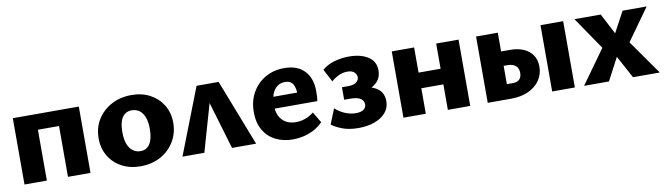

<svg xmlns="http://www.w3.org/2000/svg" viewBox="-31 -817 4184 1209"><g transform="rotate(-10 2060.5 -212.0)"><path d="M334 0V-424H478V0ZM56 0V-424H199V0ZM126 -325V-424H405V-325Z M796 14Q729 14 677 -14Q625 -42 595.5 -91.5Q566 -141 566 -204Q566 -273 599 -325.5Q632 -378 688.5 -408Q745 -438 817 -438Q883 -438 934.5 -410.5Q986 -383 1016 -334Q1046 -285 1046 -221Q1046 -154 1013.5 -100.5Q981 -47 925 -16.5Q869 14 796 14ZM813 -80Q842 -80 860 -97Q878 -114 886 -143Q894 -172 894 -208Q894 -254 882 -284Q870 -314 849.5 -328.5Q829 -343 802 -343Q773 -343 754.5 -327Q736 -311 728 -283Q720 -255 720 -216Q720 -170 732 -140Q744 -110 765 -95Q786 -80 813 -80Z M1066 0 1231 -424H1372L1537 0H1383L1270 -380H1315L1206 0Z M1772 14Q1709 14 1660.5 -10.5Q1612 -35 1584.5 -82.5Q1557 -130 1557 -197Q1557 -269 1588 -323Q1619 -377 1672 -407.5Q1725 -438 1793 -438Q1877 -438 1922 -390.5Q1967 -343 1967 -263Q1967 -248 1966.5 -231Q1966 -214 1963 -197H1848V-257Q1848 -303 1833 -327Q1818 -351 1783 -351Q1753 -351 1732 -334.5Q1711 -318 1700 -288.5Q1689 -259 1689 -221Q1689 -158 1721 -124Q1753 -90 1809 -90Q1840 -90 1868.5 -100.5Q1897 -111 1923 -131L1964 -62Q1934 -32 1900 -15.5Q1866 1 1833 7.5Q1800 14 1772 14ZM1624 -197 1640 -272H1954V-197Z M2191 15Q2130 15 2087 -1.5Q2044 -18 2020 -37L2059 -134Q2089 -107 2123 -93.5Q2157 -80 2189 -80Q2222 -80 2239 -92Q2256 -104 2256 -125Q2256 -147 2236.5 -161.5Q2217 -176 2169 -176H2131V-256H2169Q2206 -256 2223 -269.5Q2240 -283 2240 -302Q2240 -317 2226.5 -332Q2213 -347 2180 -347Q2152 -347 2124.5 -334Q2097 -321 2078 -303L2035 -385Q2073 -416 2119 -427.5Q2165 -439 2207 -439Q2282 -439 2329 -409Q2376 -379 2376 -321Q2376 -279 2353 -252.5Q2330 -226 2293.5 -213.5Q2257 -201 2217 -201V-237Q2293 -237 2342 -209.5Q2391 -182 2391 -121Q2391 -78 2364 -47.5Q2337 -17 2292 -1Q2247 15 2191 15Z M2763 0V-424H2906V0ZM2479 0V-424H2622V0ZM2549 -163V-263H2834V-163Z M3018 0V-424H3157V-95H3198Q3224 -95 3238 -109.5Q3252 -124 3252 -150Q3252 -180 3234 -196Q3216 -212 3181 -212H3123V-304H3216Q3262 -304 3298.5 -289Q3335 -274 3356.5 -243.5Q3378 -213 3378 -168Q3378 -121 3353 -83Q3328 -45 3280.5 -22.5Q3233 0 3165 0ZM3430 0V-424H3575V0Z M3634 0 3789 -216 3647 -424H3815L3884 -292L3955 -424H4109L3963 -220L4118 0H3947L3869 -144L3793 0Z"/></g></svg>

Font: Ysabeau Infant ExtraBold
Style: Regular
Weight: 800
Designer: Christian Thalmann (Catharsis Fonts)
Version: Version 2.001;gftools[0.9.30]; featfreeze: ss01,ss02,lnum